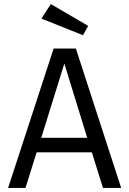

<svg xmlns="http://www.w3.org/2000/svg" viewBox="-20 -929 640 949"><path d="M161 -176 106 0H20L245 -689H355L579 0H489L434 -176ZM411 -248 298 -615 184 -248ZM416 -801 390 -755 185 -837 231 -909Z"/></svg>

Font: Fira Mono
Style: Regular
Weight: 400
Designer: Carrois Corporate & Edenspiekermann AG
Foundry: Carrois Corporate GbR & Edenspiekermann AG
Version: Version 3.206